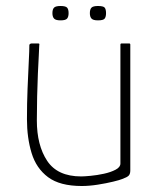

<svg xmlns="http://www.w3.org/2000/svg" viewBox="-20 -617 535 641"><path d="M253 4Q180 4 140.5 -25.5Q101 -55 85.5 -106Q70 -157 70 -219Q70 -271 72 -321Q74 -371 76 -410Q78 -449 78 -467Q79 -470 81.5 -471Q84 -472 88 -472H105Q110 -472 111 -471Q112 -470 111 -465Q111 -457 109.5 -432Q108 -407 106.5 -371.5Q105 -336 104 -295Q103 -254 103 -215Q103 -132 137.5 -80Q172 -28 251 -28Q261 -28 282.5 -30Q304 -32 327 -37Q350 -42 366 -50.5Q382 -59 382 -71V-468Q382 -470 383 -471Q384 -472 385 -472H411Q413 -472 414 -471Q415 -470 415 -468V-48Q415 -36 409.5 -30.5Q404 -25 387 -19Q380 -16 357.5 -10.5Q335 -5 306.5 -0.5Q278 4 253 4ZM209 -573Q209 -561 204 -555Q199 -549 182 -549Q166 -549 160.5 -555Q155 -561 155 -573Q155 -586 160.5 -591.5Q166 -597 182 -597Q199 -597 204 -591.5Q209 -586 209 -573ZM334 -573Q334 -561 329.5 -555Q325 -549 307 -549Q291 -549 285.5 -555Q280 -561 280 -573Q280 -586 285.5 -591.5Q291 -597 307 -597Q325 -597 329.5 -591.5Q334 -586 334 -573Z"/></svg>

Font: Glory Thin
Style: Regular
Weight: 100
Designer: Robert Leuschke
Foundry: Robert Leuschke
Version: Version 1.011